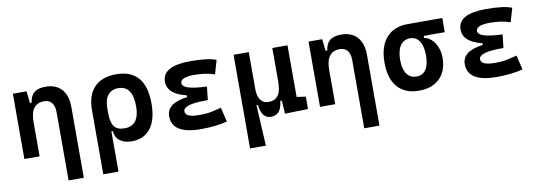

<svg xmlns="http://www.w3.org/2000/svg" viewBox="-57 -901 4217 1499"><g transform="rotate(-10 2051.0 -151.0)"><path d="M388.2 224.6V-317.4Q388.2 -365.2 366.9 -391.4Q345.7 -417.5 306.6 -417.5Q197.8 -417.5 197.8 -271.5V0H77.1V-517.6H185.5L195.8 -423.8H209.5Q215.8 -476.1 246.1 -501.7Q276.4 -527.3 336.9 -527.3Q418.9 -527.3 463.9 -477.5Q508.8 -427.7 508.8 -336.9V224.6Z M928.2 9.8Q871.1 9.8 835.4 -16.6Q799.8 -43 794.4 -94.7H783.7V224.6H663.1V-284.2Q663.1 -401.9 723.1 -464.6Q783.2 -527.3 896.5 -527.3Q1129.9 -527.3 1129.9 -253.9Q1129.9 -126.5 1077.1 -58.3Q1024.4 9.8 928.2 9.8ZM783.7 -235.8Q783.7 -165.5 808.3 -132.8Q833 -100.1 889.2 -100.1Q1007.8 -100.1 1007.8 -253.9Q1007.8 -417.5 894 -417.5Q840.8 -417.5 812.3 -382.1Q783.7 -346.7 783.7 -279.8Z M1477.5 9.8Q1248 9.8 1248 -131.8Q1248 -235.4 1412.1 -255.4V-269.5Q1262.7 -304.7 1262.7 -403.8Q1262.7 -527.3 1485.4 -527.3Q1627.4 -527.3 1689.5 -501.5L1657.7 -392.1Q1588.9 -416.5 1496.1 -416.5Q1386.7 -416.5 1386.7 -369.6Q1386.7 -316.4 1579.1 -310.1L1567.4 -204.1H1551.8Q1372.1 -204.1 1372.1 -148.9Q1372.1 -101.1 1481.4 -101.1Q1543.9 -101.1 1584.7 -110.4Q1625.5 -119.6 1657.7 -127.9L1684.6 -13.7Q1644.5 -2.9 1592.3 3.4Q1540 9.8 1477.5 9.8Z M2031.7 9.8Q1957 9.8 1946.3 -99.6H1934.6L1952.1 224.6H1826.7V-517.6H1947.3V-224.6Q1947.3 -168.5 1969.5 -137.9Q1991.7 -107.4 2031.7 -107.4Q2082.5 -107.4 2108.2 -141.1Q2133.8 -174.8 2133.8 -253.9V-517.6H2254.4V-108.4L2325.7 -97.7V0L2142.6 4.9L2135.3 -99.6H2123.5Q2113.3 9.8 2031.7 9.8Z M2731.9 224.6V-317.4Q2731.9 -365.2 2710.7 -391.4Q2689.5 -417.5 2650.4 -417.5Q2541.5 -417.5 2541.5 -271.5V0H2420.9V-517.6H2529.3L2539.6 -423.8H2553.2Q2559.6 -476.1 2589.8 -501.7Q2620.1 -527.3 2680.7 -527.3Q2762.7 -527.3 2807.6 -477.5Q2852.5 -427.7 2852.5 -336.9V224.6Z M3205.6 9.8Q3095.2 9.8 3035.9 -57.9Q2976.6 -125.5 2976.6 -252Q2976.6 -378.9 3036.6 -448.2Q3096.7 -517.6 3205.6 -517.6H3481.4V-405.3H3314.9V-388.7Q3347.7 -383.3 3373.5 -358.4Q3399.4 -333.5 3414.6 -295.7Q3429.7 -257.8 3429.7 -212.4Q3429.7 -107.9 3370.1 -49.1Q3310.5 9.8 3205.6 9.8ZM3205.6 -102.5Q3253.9 -102.5 3279.8 -141.1Q3305.7 -179.7 3305.7 -252Q3305.7 -325.7 3279.5 -365.5Q3253.4 -405.3 3205.6 -405.3Q3155.3 -405.3 3127.9 -365.5Q3100.6 -325.7 3100.6 -252Q3100.6 -179.7 3127.7 -141.1Q3154.8 -102.5 3205.6 -102.5Z M3821.3 9.8Q3591.8 9.8 3591.8 -131.8Q3591.8 -235.4 3755.9 -255.4V-269.5Q3606.4 -304.7 3606.4 -403.8Q3606.4 -527.3 3829.1 -527.3Q3971.2 -527.3 4033.2 -501.5L4001.5 -392.1Q3932.6 -416.5 3839.8 -416.5Q3730.5 -416.5 3730.5 -369.6Q3730.5 -316.4 3922.9 -310.1L3911.1 -204.1H3895.5Q3715.8 -204.1 3715.8 -148.9Q3715.8 -101.1 3825.2 -101.1Q3887.7 -101.1 3928.5 -110.4Q3969.2 -119.6 4001.5 -127.9L4028.3 -13.7Q3988.3 -2.9 3936 3.4Q3883.8 9.8 3821.3 9.8Z"/></g></svg>

Font: CaskaydiaCove NF SemiBold
Style: Regular
Weight: 600
Designer: Aaron Bell
Foundry: Saja Typeworks
Version: Version 2111.001; VTT 6.35;Nerd Fonts 3.2.1